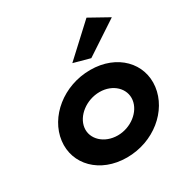

<svg xmlns="http://www.w3.org/2000/svg" viewBox="-181 -911 1030 1075"><g transform="rotate(-30 334.5 -373.0)"><path d="M331 -588 437 -559 651 -700 527 -769ZM209 -241C218 -312 296 -372 382 -372C467 -372 529 -312 520 -241C511 -170 435 -110 350 -110C264 -110 200 -170 209 -241ZM62 -241C44 -97 159 23 333 23C507 23 649 -97 667 -241C685 -385 572 -505 398 -505C224 -505 80 -385 62 -241Z"/></g></svg>

Font: Bluebird
Style: SfBdExtObl
Weight: 700
Designer: Jasper
Foundry: Cannot Into Space Fonts
Version: Version 0.98